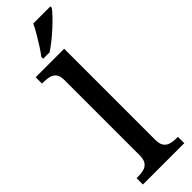

<svg xmlns="http://www.w3.org/2000/svg" viewBox="-320 -961 962 962"><g transform="rotate(-45 161.0 -479.5)"><path d="M14 0V-45H27Q48 -45 66 -50Q84 -55 95 -70Q106 -85 106 -115V-649Q106 -678 94.5 -692Q83 -706 65 -710.5Q47 -715 27 -715H14V-760H216V-115Q216 -85 227 -70Q238 -55 256.5 -50Q275 -45 295 -45H307V0ZM106 -812Q121 -831 137.5 -857Q154 -883 170 -910Q186 -937 196 -959H317V-949Q308 -936 289 -916Q270 -896 246 -874Q222 -852 197.5 -832.5Q173 -813 152 -799H106Z"/></g></svg>

Font: Noto Serif Thai Medium
Style: Regular
Weight: 500
Version: Version 2.001